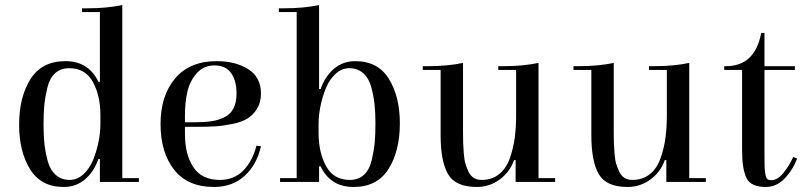

<svg xmlns="http://www.w3.org/2000/svg" viewBox="-20 -723 3192 763"><path d="M532 0H377V-91H371Q353 -40 317.5 -10Q282 20 233 20Q143 20 99.5 -50.5Q56 -121 56 -227Q56 -337 101 -408.5Q146 -480 240 -480Q332 -480 371 -398H377V-675H306V-690H327Q405 -690 466 -703V-15H532ZM379 -229V-265Q379 -343 349 -397.5Q319 -452 255 -452Q221 -452 199 -432Q177 -412 168 -374Q159 -336 156 -304Q153 -272 153 -227Q153 -185 156.5 -152Q160 -119 169.5 -83.5Q179 -48 201.5 -28Q224 -8 257 -8Q287 -8 311.5 -30.5Q336 -53 350 -87.5Q364 -122 371.5 -159Q379 -196 379 -229Z M841 -480Q916 -480 966.5 -448Q1017 -416 1017 -352Q1017 -316 1001.5 -291Q986 -266 963.5 -252Q941 -238 904 -230.5Q867 -223 836.5 -221Q806 -219 762 -219H715V-190Q715 -109 748.5 -58.5Q782 -8 853 -8Q911 -8 947.5 -46Q984 -84 999 -144L1017 -142Q1001 -69 952.5 -24.5Q904 20 830 20Q726 20 672 -48.5Q618 -117 618 -230Q618 -343 676 -411.5Q734 -480 841 -480ZM715 -237H750Q791 -237 819 -241Q847 -245 871.5 -257Q896 -269 908 -292.5Q920 -316 920 -352Q920 -402 898.5 -432.5Q877 -463 832 -463Q789 -463 761.5 -431.5Q734 -400 724.5 -358Q715 -316 715 -265Z M1248 -703V-369H1254Q1272 -420 1307.5 -450Q1343 -480 1392 -480Q1482 -480 1525.5 -409.5Q1569 -339 1569 -233Q1569 -123 1524 -51.5Q1479 20 1385 20Q1293 20 1254 -62H1248V0H1093V-15H1159V-675H1088V-690H1109Q1187 -690 1248 -703ZM1246 -231V-195Q1246 -117 1276 -62.5Q1306 -8 1370 -8Q1404 -8 1426 -28Q1448 -48 1457 -86Q1466 -124 1469 -156Q1472 -188 1472 -233Q1472 -275 1468.5 -308Q1465 -341 1455.5 -376.5Q1446 -412 1423.5 -432Q1401 -452 1368 -452Q1338 -452 1313.5 -429.5Q1289 -407 1275 -372.5Q1261 -338 1253.5 -301Q1246 -264 1246 -231Z M2031 -445H1960V-460H1981Q2059 -460 2120 -473V-15H2186V0H2029V-87H2023Q2006 -39 1965.5 -9.5Q1925 20 1875 20Q1790 20 1760.5 -31Q1731 -82 1731 -185V-445H1660V-460H1681Q1759 -460 1820 -473V-199Q1820 -171 1820.5 -156Q1821 -141 1823 -114.5Q1825 -88 1829.5 -72.5Q1834 -57 1842 -40.5Q1850 -24 1863 -16Q1876 -8 1894 -8Q1935 -8 1963.5 -31Q1992 -54 2006 -94Q2020 -134 2025.5 -175Q2031 -216 2031 -264Z M2630 -445H2559V-460H2580Q2658 -460 2719 -473V-15H2785V0H2628V-87H2622Q2605 -39 2564.5 -9.5Q2524 20 2474 20Q2389 20 2359.5 -31Q2330 -82 2330 -185V-445H2259V-460H2280Q2358 -460 2419 -473V-199Q2419 -171 2419.5 -156Q2420 -141 2422 -114.5Q2424 -88 2428.5 -72.5Q2433 -57 2441 -40.5Q2449 -24 2462 -16Q2475 -8 2493 -8Q2534 -8 2562.5 -31Q2591 -54 2605 -94Q2619 -134 2624.5 -175Q2630 -216 2630 -264Z M3018 -445V-105Q3018 -73 3018.5 -60Q3019 -47 3021.5 -31.5Q3024 -16 3029.5 -11.5Q3035 -7 3045 -7Q3070 -7 3093.5 -36Q3117 -65 3132 -99L3148 -93Q3129 -45 3097 -12.5Q3065 20 3023 20Q2964 20 2946.5 -15.5Q2929 -51 2929 -127V-445H2858V-460H2865Q2980 -460 3005 -592H3018V-460H3139V-445Z"/></svg>

Font: Elsie Swash Caps
Style: Regular
Weight: 400
Designer: Alejandro Inler
Foundry: Alejandro Inler
Version: 1.001